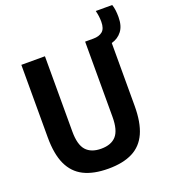

<svg xmlns="http://www.w3.org/2000/svg" viewBox="-159 -1004 1003 1130"><g transform="rotate(-20 343.0 -439.0)"><path d="M326 9.7Q233.6 9.7 172.8 -20.7Q112.1 -51.1 82 -116.2Q52 -181.3 52 -285.3V-740H199.8V-268.4Q199.8 -185.9 231.5 -150.6Q263.2 -115.3 326 -115.3Q388.9 -115.3 420.2 -150.6Q451.5 -185.9 451.5 -268.4V-740H503.3Q539.4 -740 560.2 -757.3Q581.1 -774.6 581.1 -817.7Q581.1 -835.2 578.9 -852.2Q576.7 -869.2 571.9 -888H675.1Q681.1 -869.9 683.4 -850.7Q685.7 -831.5 685.7 -809Q685.7 -753.4 661.1 -721.6Q636.6 -689.7 596.1 -678.8V-285.3Q596.1 -181.3 566.9 -116.2Q537.6 -51.1 477.6 -20.7Q417.7 9.7 326 9.7Z"/></g></svg>

Font: Encode Sans SC Condensed Thin
Style: Regular
Weight: 100
Width: 3
Designer: Multiple Designers
Foundry: Impallari Type
Version: Version 3.002